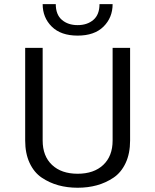

<svg xmlns="http://www.w3.org/2000/svg" viewBox="-20 -878 740 915"><path d="M183.3 -858.3H245.8Q245.8 -808.3 275 -783.3Q304.2 -758.3 350 -758.3Q395.8 -758.3 425 -783.3Q454.2 -808.3 454.2 -858.3H516.7Q516.7 -794.2 473.3 -751.2Q430 -708.3 350 -708.3Q270 -708.3 226.7 -751.2Q183.3 -794.2 183.3 -858.3ZM100 -650H183.3V-208.3Q183.3 -134.2 227.9 -92.1Q272.5 -50 350 -50Q427.5 -50 472.1 -92.1Q516.7 -134.2 516.7 -208.3V-650H600V-208.3Q600 -146.7 578.8 -101.3Q557.5 -55.8 520.8 -31.2Q484.2 -6.7 441.7 5Q399.2 16.7 350 16.7Q300.8 16.7 258.3 5Q215.8 -6.7 179.2 -31.2Q142.5 -55.8 121.2 -101.3Q100 -146.7 100 -208.3Z"/></svg>

Font: BoonBaan
Style: Regular
Weight: 400
Designer: Sungsit Sawaiwan
Foundry: FontUni
Version: Version 2.0